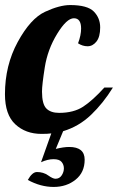

<svg xmlns="http://www.w3.org/2000/svg" viewBox="-33 -529 471 767"><path d="M132.8 5.9Q69.3 5.9 28.1 -32.5Q-13.2 -70.8 -13.2 -152.8Q-13.2 -267.6 37.8 -361.3Q88.9 -455.1 147 -481.9Q205.1 -508.8 247.1 -508.8Q316.4 -508.8 341.8 -482.9Q367.2 -457 367.2 -419.4Q367.2 -381.8 352.3 -363Q337.4 -344.2 316.9 -344.2Q296.9 -344.2 278.8 -356Q291 -388.2 291 -415Q291 -456.1 262.2 -456.1Q233.4 -456.1 195.3 -393.8Q157.2 -331.5 146 -260.5Q134.8 -189.5 134.8 -163.1Q134.8 -113.3 152.1 -95.7Q169.4 -78.1 203.1 -78.1Q261.2 -78.1 299.1 -102.8Q336.9 -127.4 383.8 -179.2H418Q378.9 -116.2 330.6 -70.1Q282.2 -23.9 219.2 -4.9L189.9 65.9Q221.2 58.1 243.2 58.1Q305.2 58.1 305.2 108.9Q305.2 159.7 269 188.7Q232.9 217.8 181.2 217.8Q129.4 217.8 78.1 189.9Q95.7 158.2 114.7 158.2Q140.1 158.2 159.2 171.6Q178.2 185.1 188.5 185.1Q204.6 185.1 213.4 171.6Q222.2 158.2 222.2 143.6Q222.2 128.9 213.1 117.9Q204.1 106.9 180.7 106.9Q157.2 106.9 130.9 119.1L171.9 3.9Q158.2 5.9 132.8 5.9Z"/></svg>

Font: Lobster-Regular
Style: Regular
Weight: 400
Designer: Pablo Impallari
Foundry: Pablo Impallari
Version: Version 1.007; ttfautohint (v1.1) -l 8 -r 50 -G 50 -x 14 -D 